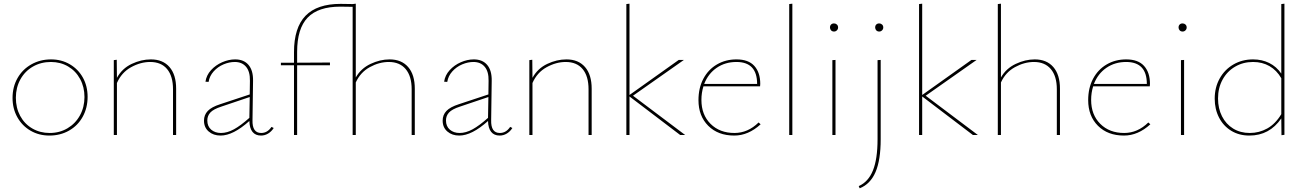

<svg xmlns="http://www.w3.org/2000/svg" viewBox="-20 -732 7077 1041"><path d="M48 -201Q48 -261 75 -308.5Q102 -356 150 -383Q198 -410 257 -410Q313 -410 358.5 -383.5Q404 -357 429.5 -311Q455 -265 455 -207Q455 -147 428.5 -99Q402 -51 354.5 -24Q307 3 248 3Q191 3 145.5 -23.5Q100 -50 74 -96.5Q48 -143 48 -201ZM438 -206Q438 -260 414.5 -303.5Q391 -347 349.5 -371.5Q308 -396 256 -396Q202 -396 158.5 -371Q115 -346 90.5 -301.5Q66 -257 66 -202Q66 -147 89.5 -103.5Q113 -60 155 -35.5Q197 -11 249 -11Q303 -11 346 -36.5Q389 -62 413.5 -106.5Q438 -151 438 -206Z M935 -251V0H918V-248Q918 -319 886 -357.5Q854 -396 794 -396Q742 -396 690.5 -367.5Q639 -339 614 -282V0H597V-406L613 -408L614 -310Q642 -361 694 -385.5Q746 -410 798 -410Q863 -410 899 -368.5Q935 -327 935 -251Z M1464 -38Q1452 -19 1434 -8Q1416 3 1395 3Q1365 3 1349 -17Q1333 -37 1332 -76Q1244 3 1176 3Q1137 3 1111.5 -19Q1086 -41 1086 -78Q1086 -109 1106.5 -130.5Q1127 -152 1174 -167L1334 -220L1335 -294Q1336 -344 1314 -370Q1292 -396 1253 -396Q1223 -396 1192 -383Q1161 -370 1138.5 -345Q1116 -320 1111 -288L1094 -289Q1099 -324 1124 -351.5Q1149 -379 1184.5 -394.5Q1220 -410 1255 -410Q1302 -410 1327.5 -380Q1353 -350 1352 -294L1349 -81Q1347 -11 1396 -11Q1430 -11 1452 -44ZM1178 -11Q1212 -11 1248.5 -31Q1285 -51 1332 -93L1334 -206L1180 -154Q1137 -140 1120.5 -122Q1104 -104 1104 -79Q1104 -47 1125 -29Q1146 -11 1178 -11Z M2229 -251V0H2212V-248Q2212 -319 2179.5 -357.5Q2147 -396 2088 -396Q2036 -396 1985 -368Q1934 -340 1909 -285V0H1892V-695Q1865 -696 1825 -696Q1705 -696 1648 -636.5Q1591 -577 1591 -451V-392L1769 -393V-378H1591V0H1574V-378H1503V-392H1574V-449Q1574 -582 1636.5 -646.5Q1699 -711 1827 -711L1892 -710L1909 -712V-312Q1937 -361 1989 -385.5Q2041 -410 2092 -410Q2157 -410 2193 -368.5Q2229 -327 2229 -251Z M2758 -38Q2746 -19 2728 -8Q2710 3 2689 3Q2659 3 2643 -17Q2627 -37 2626 -76Q2538 3 2470 3Q2431 3 2405.5 -19Q2380 -41 2380 -78Q2380 -109 2400.5 -130.5Q2421 -152 2468 -167L2628 -220L2629 -294Q2630 -344 2608 -370Q2586 -396 2547 -396Q2517 -396 2486 -383Q2455 -370 2432.5 -345Q2410 -320 2405 -288L2388 -289Q2393 -324 2418 -351.5Q2443 -379 2478.5 -394.5Q2514 -410 2549 -410Q2596 -410 2621.5 -380Q2647 -350 2646 -294L2643 -81Q2641 -11 2690 -11Q2724 -11 2746 -44ZM2472 -11Q2506 -11 2542.5 -31Q2579 -51 2626 -93L2628 -206L2474 -154Q2431 -140 2414.5 -122Q2398 -104 2398 -79Q2398 -47 2419 -29Q2440 -11 2472 -11Z M3188 -251V0H3171V-248Q3171 -319 3139 -357.5Q3107 -396 3047 -396Q2995 -396 2943.5 -367.5Q2892 -339 2867 -282V0H2850V-406L2866 -408L2867 -310Q2895 -361 2947 -385.5Q2999 -410 3051 -410Q3116 -410 3152 -368.5Q3188 -327 3188 -251Z M3668 0 3393 -209V0H3376V-710L3393 -712V-217L3660 -407H3688L3412 -213L3695 0Z M4104 -58Q4037 3 3961 3Q3873 3 3820 -50Q3767 -103 3767 -189Q3767 -255 3793.5 -305Q3820 -355 3867 -382.5Q3914 -410 3973 -410Q4038 -410 4070 -374.5Q4102 -339 4102 -277Q4102 -268 4101 -264H3794Q3783 -229 3783 -190Q3783 -110 3832.5 -60.5Q3882 -11 3962 -11Q4035 -11 4093 -68ZM3798 -277H4085Q4085 -396 3973 -396Q3912 -396 3866 -364.5Q3820 -333 3798 -277Z M4259 -710 4276 -712V0H4259Z M4493 -406 4510 -407V0H4493ZM4480 -583Q4480 -593 4486 -599Q4492 -605 4502 -605Q4511 -605 4517.5 -599Q4524 -593 4524 -583Q4524 -574 4517.5 -567.5Q4511 -561 4502 -561Q4492 -561 4486 -567.5Q4480 -574 4480 -583Z M4738 -406 4755 -407V23Q4755 136 4727 201Q4699 266 4641 289L4636 277Q4688 254 4713 192Q4738 130 4738 23ZM4725 -583Q4725 -593 4731 -599Q4737 -605 4747 -605Q4756 -605 4762.5 -599Q4769 -593 4769 -583Q4769 -574 4762.5 -567.5Q4756 -561 4747 -561Q4737 -561 4731 -567.5Q4725 -574 4725 -583Z M5255 0 4980 -209V0H4963V-710L4980 -712V-217L5247 -407H5275L4999 -213L5282 0Z M5727 -251V0H5710V-248Q5710 -319 5677.5 -357.5Q5645 -396 5586 -396Q5534 -396 5483 -368Q5432 -340 5407 -285V0H5390V-710L5407 -712V-312Q5435 -361 5487 -385.5Q5539 -410 5590 -410Q5655 -410 5691 -368.5Q5727 -327 5727 -251Z M6217 -58Q6150 3 6074 3Q5986 3 5933 -50Q5880 -103 5880 -189Q5880 -255 5906.5 -305Q5933 -355 5980 -382.5Q6027 -410 6086 -410Q6151 -410 6183 -374.5Q6215 -339 6215 -277Q6215 -268 6214 -264H5907Q5896 -229 5896 -190Q5896 -110 5945.5 -60.5Q5995 -11 6075 -11Q6148 -11 6206 -68ZM5911 -277H6198Q6198 -396 6086 -396Q6025 -396 5979 -364.5Q5933 -333 5911 -277Z M6383 -406 6400 -407V0H6383ZM6370 -583Q6370 -593 6376 -599Q6382 -605 6392 -605Q6401 -605 6407.5 -599Q6414 -593 6414 -583Q6414 -574 6407.5 -567.5Q6401 -561 6392 -561Q6382 -561 6376 -567.5Q6370 -574 6370 -583Z M6944 -712V-1L6928 1L6927 -90Q6863 3 6754 3Q6698 3 6655.5 -23Q6613 -49 6589.5 -94.5Q6566 -140 6566 -197Q6566 -258 6593 -306.5Q6620 -355 6667.5 -382.5Q6715 -410 6774 -410Q6822 -410 6861.5 -390.5Q6901 -371 6927 -333V-710ZM6927 -113V-308Q6902 -351 6863 -373.5Q6824 -396 6774 -396Q6720 -396 6676.5 -370.5Q6633 -345 6608.5 -300Q6584 -255 6584 -198Q6584 -144 6605.5 -101.5Q6627 -59 6666 -35Q6705 -11 6756 -11Q6807 -11 6851 -35.5Q6895 -60 6927 -113Z"/></svg>

Font: Ysabeau Thin
Style: Regular
Weight: 200
Designer: Christian Thalmann (Catharsis Fonts)
Version: Version 0.003